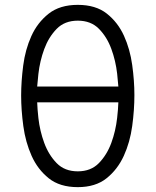

<svg xmlns="http://www.w3.org/2000/svg" viewBox="-20 -760 640 790"><path d="M300 10Q226 10 180.5 -26.5Q135 -63 110 -119Q85 -175 76 -241Q67 -307 67 -367Q67 -425 75.5 -490.5Q84 -556 109 -611.5Q134 -667 180 -703.5Q226 -740 300 -740Q374 -740 419.5 -704Q465 -668 490 -613Q515 -558 524 -492.5Q533 -427 533 -369Q533 -308 524 -241.5Q515 -175 489.5 -119Q464 -63 418.5 -26.5Q373 10 300 10ZM300 -55Q354 -55 387 -89Q420 -123 438 -172Q456 -221 462 -275Q466 -310 467 -339H133Q134 -310 138 -274Q144 -221 162 -172Q180 -123 213 -89Q246 -55 300 -55ZM467 -404Q465 -428 462 -457Q456 -510 438 -559Q420 -608 387 -641.5Q354 -675 300 -675Q246 -675 213 -641Q180 -607 162 -558Q144 -509 138 -456Q135 -428 133 -404Z"/></svg>

Font: Maple Mono NL ExtraLight
Style: Regular
Weight: 275
Monospace: yes
Designer: subframe7536
Version: Version 7.000